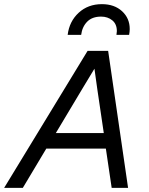

<svg xmlns="http://www.w3.org/2000/svg" viewBox="-55 -905 718 925"><path d="M436 -885Q496 -885 533 -851Q570 -817 570 -765Q570 -752 567 -737H506Q508 -749 508 -755Q508 -789 486 -807Q464 -825 432 -825Q389 -825 365 -800.5Q341 -776 336 -737H271Q279 -802 324 -843.5Q369 -885 436 -885ZM367 -660H466L562 0H483L455 -189H168L55 0H-35ZM214 -264H445L414 -474L400 -574L342 -478Z"/></svg>

Font: Elaine Sans
Style: Italic
Weight: 400
Italic angle: -13°
Designer: Wei Huang
Foundry: Wei Huang
Version: Version 2.001;December 24, 2019;FontCreator 12.0.0.2547 64-b